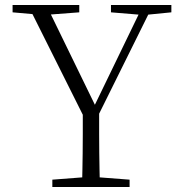

<svg xmlns="http://www.w3.org/2000/svg" viewBox="-20 -743 722 763"><path d="M188 0V-29L331 -40H352L495 -29V0ZM306 0Q307 -38 307.5 -69Q308 -100 308.5 -133.5Q309 -167 309 -210.5Q309 -254 309 -316H374Q374 -254 374 -210.5Q374 -167 374.5 -134Q375 -101 375.5 -69.5Q376 -38 377 0ZM323 -259 91 -723H164L370 -300H345L350 -312L549 -723H588L358 -259ZM30 -694V-723H295V-694L163 -684H143ZM421 -694V-723H661V-694L560 -684H542Z"/></svg>

Font: Noto Serif JP ExtraLight
Style: Regular
Weight: 200
Designer: Ryoko NISHIZUKA  (kana & ideographs); Frank Grießhammer (Latin, Greek & Cyrillic); Wenlong ZHANG  (bopomofo); Sandoll Co
Foundry: Adobe
Version: Version 2.002-H1;hotconv 1.1.0;makeotfexe 2.6.0